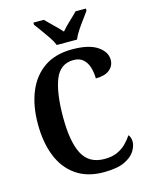

<svg xmlns="http://www.w3.org/2000/svg" viewBox="-136 -1015 860 1110"><g transform="rotate(-15 293.5 -460.5)"><path d="M345 10Q247 10 180.5 -36Q114 -82 81 -164.5Q48 -247 48 -358Q48 -467 82 -549.5Q116 -632 183 -678Q250 -724 350 -724Q450 -724 500.5 -690Q551 -656 551 -608Q551 -572 523 -549Q495 -526 440 -526Q440 -559 431 -590.5Q422 -622 400.5 -642Q379 -662 342 -662Q262 -662 230.5 -582Q199 -502 199 -358Q199 -210 238 -136.5Q277 -63 369 -63Q415 -63 446.5 -77.5Q478 -92 500 -114.5Q522 -137 537 -160Q543 -154 547 -142.5Q551 -131 551 -119Q551 -92 532.5 -62Q514 -32 469.5 -11Q425 10 345 10ZM272 -771Q263 -794 245 -820.5Q227 -847 208 -873Q189 -899 175 -918V-931H237Q255 -912 283.5 -885Q312 -858 332 -835Q351 -858 380 -885Q409 -912 427 -931H489V-918Q476 -899 456.5 -873Q437 -847 419.5 -820.5Q402 -794 393 -771Z"/></g></svg>

Font: Noto Serif Hebrew Condensed
Style: Bold
Weight: 700
Width: 3
Designer: Monotype Design Team
Foundry: Monotype Imaging Inc.
Version: Version 2.004; ttfautohint (v1.8.4.7-5d5b)